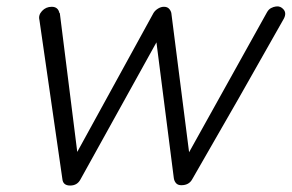

<svg xmlns="http://www.w3.org/2000/svg" viewBox="-20 -574 902 594"><path d="M102 -512Q98 -527 110 -540Q122 -553 140 -553Q160 -553 164 -533L165 -534L219 -104L455 -534Q460 -542 469 -547.5Q478 -553 487 -553Q497 -553 502.5 -547.5Q508 -542 510 -534L565 -103L806 -536Q811 -545 818.5 -549Q826 -553 834 -554Q848 -556 857.5 -544.5Q867 -533 858 -516L718 -269L575 -20Q565 -1 541 -1Q530 -1 524.5 -7.5Q519 -14 518 -22V-21L464 -443L229 -19Q219 0 197 0Q175 0 173 -20Z"/></svg>

Font: VDS
Style: Thin Italic
Weight: 100
Width: 0
Designer: artmaker
Foundry: artmaker
Version: Version 1.000 2012 initial release